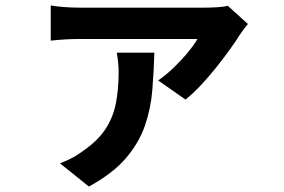

<svg xmlns="http://www.w3.org/2000/svg" viewBox="-20 -587 1040 704"><path d="M889 -499Q882 -491 873 -479Q864 -467 859 -459Q846 -438 823.5 -406.5Q801 -375 773 -340Q745 -305 716 -274Q687 -243 660 -222L560 -292Q589 -312 617.5 -339.5Q646 -367 669 -395Q692 -423 704 -444Q692 -444 659 -444Q626 -444 581 -444Q536 -444 487.5 -444Q439 -444 394 -444Q349 -444 316 -444Q283 -444 270 -444Q222 -444 166 -438V-567Q189 -563 217 -561Q245 -559 270 -559Q283 -559 318.5 -559Q354 -559 403 -559Q452 -559 505 -559Q558 -559 606.5 -559Q655 -559 689.5 -559Q724 -559 734 -559Q751 -559 777 -560.5Q803 -562 815 -566ZM546 -394Q544 -324 538.5 -256.5Q533 -189 511.5 -126.5Q490 -64 442 -7.5Q394 49 306 97L200 12Q220 4 239.5 -5.5Q259 -15 281 -31Q338 -70 366.5 -113.5Q395 -157 405 -208.5Q415 -260 415 -323Q415 -341 413 -359.5Q411 -378 408 -394Z"/></svg>

Font: Source Han Sans
Style: Bold
Weight: 700
Designer: Ryoko NISHIZUKA Ë•øÂ°öÊ∂ºÂ≠ê (kana, bopomofo & ideographs); Paul D. Hunt (Latin, Greek & Cyrillic); Sandoll Communicatio
Foundry: Adobe
Version: Version 2.004;hotconv 1.0.118;makeotfexe 2.5.65603